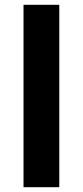

<svg xmlns="http://www.w3.org/2000/svg" viewBox="-20 -780 345 800"><path d="M227 0H78V-760H227Z"/></svg>

Font: Noto Sans Kayah Li
Style: Bold
Weight: 700
Designer: Monotype Design Team, Sérgio Martins
Foundry: Monotype Imaging Inc.
Version: Version 2.002; ttfautohint (v1.8.4.7-5d5b)